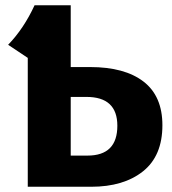

<svg xmlns="http://www.w3.org/2000/svg" viewBox="-20 -713 655 733"><path d="M324 -457Q456 -457 528 -401.5Q600 -346 600 -235Q600 -118 526 -59Q452 0 328 0H86V-492L11 -542Q71 -604 112 -693H250V-457ZM314 -119Q428 -119 428 -233Q428 -343 310 -343H250V-119Z"/></svg>

Font: Fira Sans
Style: Bold
Weight: 700
Designer: bBox Type GmbH & Carrois Corporate GbR & Edenspiekermann AG
Foundry: bBox Type GmbH & Carrois Corporate GbR & Edenspiekermann AG
Version: Version 4.301;PS 004.301;hotconv 1.0.88;makeotf.lib2.5.64775